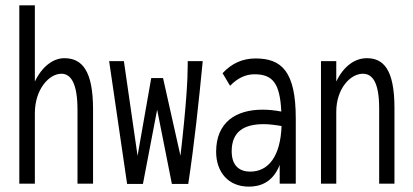

<svg xmlns="http://www.w3.org/2000/svg" viewBox="-20 -685 1540 716"><path d="M52 0H110V-263C110 -352 163 -410 209 -410C246 -410 269 -371 269 -275V0H327V-277C327 -420 287 -468 220 -468C178 -468 137 -437 110 -381V-665H52Z M454 1H513L566 -276L621 1H682C705 -151 721 -302 736 -457H680V-442C680 -390 675 -295 653 -104L588 -394H544L493 -104L442 -457H387Z M908 11C948 11 997 -3 1023 -70V0H1083V-243C1083 -419 1030 -467 933 -467C885 -467 844 -449 810 -412L838 -365C866 -394 896 -408 929 -408C996 -408 1024 -376 1029 -269C1003 -274 980 -276 959 -276C861 -276 786 -230 786 -119C786 -45 830 11 908 11ZM844 -121C844 -195 891 -222 963 -222C984 -222 1007 -219 1030 -215C1026 -105 983 -45 913 -45C874 -45 844 -66 844 -121Z M1177 0H1234V-268C1234 -355 1287 -410 1333 -410C1370 -410 1394 -376 1394 -280V0H1451V-282C1451 -426 1410 -468 1348 -468C1302 -468 1261 -437 1234 -381V-457H1177Z"/></svg>

Font: Inconsolata Condensed Thin
Style: Regular
Weight: 100
Width: 3
Monospace: yes
Designer: Raph Levien, Cyreal, Brenton Simpson
Foundry: Raph Levien, Cyreal, Google
Version: Version 3.100